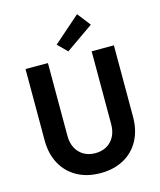

<svg xmlns="http://www.w3.org/2000/svg" viewBox="-138 -1058 972 1164"><g transform="rotate(-15 348.0 -476.0)"><path d="M70.3 -271.5V-719.7H210.9V-261.7Q210.9 -218.3 228 -185.8Q245.1 -153.3 276.1 -135.3Q307.1 -117.2 347.7 -117.2Q389.6 -117.2 420.7 -135.3Q451.7 -153.3 468.5 -186Q485.4 -218.8 485.4 -261.7V-719.7H625V-271.5Q625 -187.5 591.1 -124.3Q557.1 -61 494.4 -26.6Q431.6 7.8 347.7 7.8Q264.6 7.8 201.9 -26.6Q139.2 -61 104.7 -124.3Q70.3 -187.5 70.3 -271.5ZM291 -813.5 458 -960 522.5 -877 348.6 -755.9Z"/></g></svg>

Font: Reddit Sans Chocolate
Style: Bold
Weight: 700
Designer: Stephen Hutchings
Foundry: Reddit
Version: Version 1.011